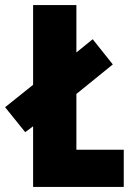

<svg xmlns="http://www.w3.org/2000/svg" viewBox="-47 -734 520 754"><path d="M83 0H439V-146H253V-365L396 -481L317 -580L253 -528V-714H83V-401L-27 -313L52 -215L83 -238Z"/></svg>

Font: Noto Sans Lao ExtraCondensed Black
Style: Regular
Weight: 900
Width: 2
Designer: Monotype Design Team
Foundry: Monotype Imaging Inc.
Version: Version 2.003